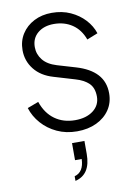

<svg xmlns="http://www.w3.org/2000/svg" viewBox="-112 -828 870 1219"><g transform="rotate(-10 323.0 -218.5)"><path d="M339 12Q410 12 464.5 -14Q519 -40 549.5 -85.5Q580 -131 580 -191Q580 -265 535 -314Q490 -363 402 -389L284 -424Q224 -442 195 -478.5Q166 -515 166 -561Q166 -618 206 -651.5Q246 -685 310 -685Q378 -685 428.5 -651Q479 -617 503 -551L573 -579Q557 -628 520 -668Q483 -708 429.5 -732.5Q376 -757 309 -757Q245 -757 194.5 -731Q144 -705 115 -659.5Q86 -614 86 -555Q86 -486 128.5 -432Q171 -378 250 -355L384 -315Q440 -299 470 -269Q500 -239 500 -184Q500 -128 455.5 -94Q411 -60 339 -60Q263 -60 208 -99.5Q153 -139 127 -215L55 -188Q72 -133 112 -87.5Q152 -42 210 -15Q268 12 339 12ZM273 320Q373 296 373 164V80H293V190H336Q333 274 273 290Z"/></g></svg>

Font: Plus Jakarta Sans
Style: Regular
Weight: 400
Designer: Gumpita Rahayu
Foundry: Tokotype
Version: Version 2.004; ttfautohint (v1.8.3)